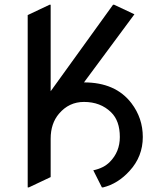

<svg xmlns="http://www.w3.org/2000/svg" viewBox="-20 -777 700 816"><path d="M97.7 19.5V-712.9L190.4 -756.8H195.3V-389.2L460.4 -756.8H465.3L551.3 -716.3L336.9 -426.8Q471.2 -426.8 538.6 -338.4Q586.9 -274.9 586.9 -194.8Q586.9 -111.8 530.8 -50.8Q481.4 3.9 418 19.5H413.1L376.5 -53.2Q420.9 -62.5 446.8 -88.9Q489.3 -131.8 489.3 -194.8Q489.3 -263.7 452.1 -299.8Q407.2 -343.8 336.9 -343.8Q272.9 -343.8 230.5 -293.5Q195.3 -252 195.3 -187.5V-24.4L102.5 19.5Z"/></svg>

Font: Nova Oval
Style: Book
Weight: 400
Version: Version 2.000